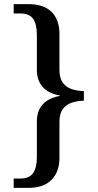

<svg xmlns="http://www.w3.org/2000/svg" viewBox="-20 -780 471 927"><path d="M46 127V82H78Q122 82 140 55.5Q158 29 158 -21V-194Q158 -243 185 -274.5Q212 -306 269 -317V-319Q213 -329 185.5 -361Q158 -393 158 -441V-612Q158 -663 140 -689Q122 -715 78 -715H46V-760H118Q191 -760 229 -722.5Q267 -685 267 -616V-443Q267 -403 283 -381Q299 -359 325.5 -350Q352 -341 385 -340V-294Q352 -293 325.5 -284Q299 -275 283 -253Q267 -231 267 -191V-17Q267 49 229 88Q191 127 118 127Z"/></svg>

Font: ET Text
Style: Regular
Weight: 470
Designer: Monotype Design Team
Foundry: Monotype Imaging Inc.
Version: Version 2.009